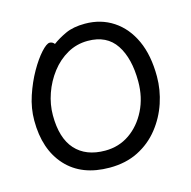

<svg xmlns="http://www.w3.org/2000/svg" viewBox="-81 -567 662 665"><g transform="rotate(-15 250.0 -234.0)"><path d="M161 -445Q181 -460 209 -473Q237 -486 279 -486Q336 -486 380 -457Q424 -428 448.5 -374.5Q473 -321 473 -245Q473 -197 457.5 -150.5Q442 -104 411.5 -65.5Q381 -27 336.5 -4.5Q292 18 234 18Q134 18 78.5 -42.5Q23 -103 23 -207Q23 -251 37.5 -294.5Q52 -338 72.5 -374Q93 -410 113 -432Q133 -454 144 -454Q154 -454 161 -445ZM234 -43Q283 -43 321.5 -69.5Q360 -96 383 -142Q406 -188 406 -245Q406 -328 373.5 -377Q341 -426 273 -426Q233 -426 199.5 -407Q166 -388 141.5 -356Q117 -324 103.5 -285.5Q90 -247 90 -208Q90 -126 127.5 -84.5Q165 -43 234 -43Z"/></g></svg>

Font: Moon Stars Kai T HW
Style: Regular
Weight: 400
Designer: GuiWonder
Version: Version 1.101